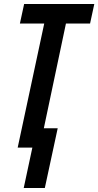

<svg xmlns="http://www.w3.org/2000/svg" viewBox="-20 -734 489 955"><path d="M98 201 141 0H68L200 -617H79L100 -714H449L428 -617H308L198 -96H267L203 201Z"/></svg>

Font: Noto Sans ExtraCondensed SemiBold
Style: Italic
Weight: 600
Width: 2
Italic angle: -12°
Designer: Monotype Design Team
Foundry: Monotype Imaging Inc.
Version: Version 2.013; ttfautohint (v1.8.4.7-5d5b)